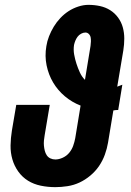

<svg xmlns="http://www.w3.org/2000/svg" viewBox="-20 -763 540 791"><path d="M208 8Q177 8 148 2Q119 -4 95.5 -18.5Q72 -33 55.5 -56Q39 -79 31 -106.5Q23 -134 23.5 -164Q24 -194 29 -225L47 -331H185L164 -206Q162 -195 161 -184Q160 -173 161 -162.5Q162 -152 164.5 -142Q167 -132 172.5 -123.5Q178 -115 187.5 -110.5Q197 -106 208 -106Q223 -106 239 -113.5Q255 -121 265.5 -134Q276 -147 281.5 -162.5Q287 -178 290 -194L312 -328Q276 -342 247 -366.5Q218 -391 199 -423Q180 -455 172 -493.5Q164 -532 171 -573Q174 -593 182 -613.5Q190 -634 201.5 -653Q213 -672 228.5 -688.5Q244 -705 262.5 -717Q281 -729 302.5 -736Q324 -743 344 -743Q369 -743 392 -738Q415 -733 434 -721Q453 -709 466.5 -690.5Q480 -672 486 -650Q492 -628 492 -604Q492 -580 488 -555L463 -406Q468 -408 473.5 -410Q479 -412 484 -414L467 -310Q462 -310 457 -309.5Q452 -309 447 -308L425 -175Q421 -151 412 -126Q403 -101 388 -79Q373 -57 352 -39.5Q331 -22 307.5 -11Q284 0 258 4Q232 8 208 8ZM330 -434 353 -574Q354 -583 354.5 -591.5Q355 -600 353.5 -608.5Q352 -617 346 -623Q340 -629 332 -629Q323 -629 314 -624Q305 -619 299.5 -611.5Q294 -604 290.5 -595.5Q287 -587 285 -578Q282 -558 285.5 -538.5Q289 -519 295 -500.5Q301 -482 309 -464.5Q317 -447 330 -434Z"/></svg>

Font: Iosevka Heavy Oblique
Style: Regular
Weight: 900
Italic angle: -9°
Monospace: yes
Designer: Belleve Invis
Foundry: Belleve Invis
Version: Version 32.5.0; ttfautohint (v1.8.4)